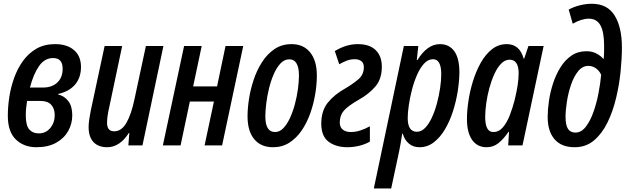

<svg xmlns="http://www.w3.org/2000/svg" viewBox="-20 -790 3405 1043"><path d="M177.7 9.8Q109.9 9.8 66.2 -32.2Q22.5 -74.2 22.5 -161.6Q22.5 -209 30.5 -262.5Q38.6 -315.9 56.9 -366.9Q75.2 -418 105 -459.2Q134.8 -500.5 177.7 -525.4Q220.7 -550.3 279.3 -550.3Q343.8 -550.3 381.8 -518.1Q419.9 -485.8 419.9 -425.8Q419.9 -369.1 388.4 -331.3Q356.9 -293.5 296.9 -279.8L295.9 -276.4Q328.6 -269.5 350.6 -241.5Q372.6 -213.4 372.6 -163.6Q372.6 -117.7 350.3 -78.1Q328.1 -38.6 284.7 -14.4Q241.2 9.8 177.7 9.8ZM142.6 -314.5H214.4Q262.2 -314.5 291.3 -341.6Q320.3 -368.7 320.3 -417Q320.3 -474.6 268.6 -474.6Q222.2 -474.6 191.9 -430.9Q161.6 -387.2 142.6 -314.5ZM190.4 -65.4Q229 -65.4 253.2 -94.7Q277.3 -124 277.3 -164.6Q277.3 -199.7 258.3 -220.7Q239.3 -241.7 199.2 -241.7H127Q124 -222.7 122.1 -203.6Q120.1 -184.6 120.1 -163.1Q120.1 -108.4 138.9 -86.9Q157.7 -65.4 190.4 -65.4Z M563 9.8Q513.7 9.8 487.5 -18.6Q461.4 -46.9 461.4 -99.6Q461.4 -117.7 464.8 -141.6Q468.3 -165.5 472.7 -187.5L548.3 -540H643.6L573.2 -206.5Q567.9 -183.6 564.7 -162.4Q561.5 -141.1 561.5 -123Q561.5 -76.7 600.1 -76.7Q640.6 -76.7 667.2 -123.5Q693.8 -170.4 710.9 -252.9L772.5 -540H867.7L753.9 0H677.2L682.6 -67.4H679.7Q656.7 -30.8 627 -10.5Q597.2 9.8 563 9.8Z M864.7 0 980 -540H1075.7L1029.3 -320.8H1159.2L1205.1 -540H1301.3L1186.5 0H1091.3L1142.1 -238.3H1011.2L960.9 0Z M1462.9 9.8Q1397.5 9.8 1361.1 -33.9Q1324.7 -77.6 1324.7 -158.7Q1324.7 -200.2 1332.5 -251.7Q1340.3 -303.2 1357.7 -355.7Q1375 -408.2 1403.1 -452.1Q1431.2 -496.1 1470.9 -523.2Q1510.7 -550.3 1564 -550.3Q1628.4 -550.3 1664.8 -505.4Q1701.2 -460.4 1701.2 -379.9Q1701.2 -331.1 1692.1 -277.3Q1683.1 -223.6 1664.8 -172.6Q1646.5 -121.6 1618.2 -80.3Q1589.8 -39.1 1551.3 -14.6Q1512.7 9.8 1462.9 9.8ZM1473.6 -72.8Q1498.5 -72.3 1518.8 -93.3Q1539.1 -114.3 1554.9 -148.4Q1570.8 -182.6 1581.8 -223.6Q1592.8 -264.6 1598.4 -305.9Q1604 -347.2 1604 -381.3Q1604 -422.4 1591.1 -445.1Q1578.1 -467.8 1551.8 -467.8Q1524.9 -467.8 1503.9 -445.6Q1482.9 -423.3 1467.3 -387.5Q1451.7 -351.6 1441.4 -309.8Q1431.2 -268.1 1426.3 -227.8Q1421.4 -187.5 1421.4 -157.7Q1421.4 -72.8 1473.6 -72.8Z M1867.2 9.8Q1806.2 9.8 1766.1 -19.3Q1726.1 -48.3 1725.1 -116.7Q1725.1 -188.5 1761 -232.7Q1796.9 -276.9 1854 -308.6Q1897.9 -334.5 1927.2 -359.6Q1956.5 -384.8 1956.5 -425.3Q1956.5 -447.3 1942.9 -457.8Q1929.2 -468.3 1907.7 -468.3Q1882.3 -468.3 1861.6 -459.7Q1840.8 -451.2 1822.8 -440.9L1798.8 -512.7Q1828.6 -530.8 1859.6 -540.5Q1890.6 -550.3 1924.3 -550.3Q1987.8 -550.3 2021 -517.6Q2054.2 -484.9 2054.2 -427.7Q2054.2 -360.4 2018.8 -319.6Q1983.4 -278.8 1930.2 -249Q1870.6 -214.8 1848.1 -189Q1825.7 -163.1 1825.7 -125Q1825.7 -98.6 1842.3 -85.7Q1858.9 -72.8 1885.7 -72.8Q1911.6 -72.8 1938.2 -81.5Q1964.8 -90.3 1989.3 -104V-20.5Q1961.4 -4.9 1929.7 2.4Q1897.9 9.8 1867.2 9.8Z M2010.7 233.9 2173.8 -540H2252.4L2244.1 -463.9H2247.6Q2301.3 -550.3 2369.6 -550.3Q2419.9 -550.3 2447.8 -512Q2475.6 -473.6 2475.6 -396Q2475.1 -349.6 2466.6 -294.9Q2458 -240.2 2440.9 -186.5Q2423.8 -132.8 2397.7 -88.4Q2371.6 -43.9 2336.9 -17.1Q2302.2 9.8 2258.8 9.8Q2224.6 9.8 2200.9 -10.3Q2177.2 -30.3 2168 -64H2165Q2161.1 -37.6 2156.7 -12.9Q2152.3 11.7 2148.4 31.2L2105 233.9ZM2244.6 -74.2Q2269 -74.2 2289.6 -95.5Q2310.1 -116.7 2326.2 -151.6Q2342.3 -186.5 2353.5 -228.3Q2364.7 -270 2370.8 -311.5Q2377 -353 2377 -386.7Q2377 -468.3 2332.5 -468.3Q2305.7 -468.3 2283.9 -444.8Q2262.2 -421.4 2245.6 -383.5Q2229 -345.7 2217.8 -302.2Q2206.5 -258.8 2200.7 -218.3Q2194.8 -177.7 2194.8 -148.9Q2194.8 -74.2 2244.6 -74.2Z M2623.5 9.8Q2572.3 9.8 2544.4 -30.3Q2516.6 -70.3 2516.6 -143.6Q2516.6 -188 2524.7 -241.9Q2532.7 -295.9 2549.6 -350.1Q2566.4 -404.3 2592 -449.7Q2617.7 -495.1 2652.8 -522.7Q2688 -550.3 2732.9 -550.3Q2802.7 -550.3 2824.7 -471.7H2827.6L2850.6 -540H2933.1L2818.4 0H2740.7L2745.1 -74.2H2742.7Q2716.3 -35.6 2688.2 -12.9Q2660.2 9.8 2623.5 9.8ZM2659.7 -72.8Q2690.4 -72.8 2712.4 -98.9Q2734.4 -125 2749.8 -165Q2765.1 -205.1 2775.4 -245.6Q2787.1 -293.5 2792.2 -328.1Q2797.4 -362.8 2797.4 -392.1Q2797.4 -465.8 2747.6 -465.8Q2722.7 -465.3 2702.1 -444.1Q2681.6 -422.9 2665.5 -387.7Q2649.4 -352.5 2638.2 -311Q2627 -269.5 2621.3 -228.3Q2615.7 -187 2615.7 -154.3Q2615.7 -72.8 2659.7 -72.8Z M3101.6 9.8Q3029.8 9.8 2992.4 -33.7Q2955.1 -77.1 2955.1 -154.8Q2955.1 -193.4 2961.9 -241Q2968.8 -288.6 2984.1 -336.2Q2999.5 -383.8 3024.2 -423.6Q3048.8 -463.4 3083.7 -487.5Q3118.7 -511.7 3165.5 -511.7Q3197.3 -511.7 3220.7 -499Q3244.1 -486.3 3257.3 -470.2H3259.3Q3261.2 -487.8 3261.5 -506.3Q3261.7 -524.9 3261.7 -540.5Q3261.7 -617.2 3241.5 -652.8Q3221.2 -688.5 3178.7 -688.5Q3138.7 -688.5 3091.3 -661.1L3069.3 -737.8Q3097.7 -753.4 3130.9 -761.5Q3164.1 -769.5 3194.8 -769.5Q3279.3 -769.5 3318.8 -705.8Q3358.4 -642.1 3358.4 -532.2Q3358.4 -472.7 3351.1 -400.4Q3343.8 -328.1 3326.4 -255.9Q3309.1 -183.6 3279.5 -123.5Q3250 -63.5 3206.3 -26.9Q3162.6 9.8 3101.6 9.8ZM3106 -69.8Q3137.7 -69.8 3162.1 -101.3Q3186.5 -132.8 3203.9 -181.9Q3221.2 -231 3231.4 -284.9Q3241.7 -338.9 3245.6 -383.8Q3236.3 -404.8 3217.8 -418.5Q3199.2 -432.1 3176.3 -432.1Q3144 -432.1 3120.6 -403.1Q3097.2 -374 3082 -329.6Q3066.9 -285.2 3059.6 -238Q3052.2 -190.9 3052.2 -154.8Q3052.2 -110.4 3065.4 -90.1Q3078.6 -69.8 3106 -69.8Z"/></svg>

Font: Open Sans Condensed SemiBold
Style: Italic
Weight: 600
Width: 3
Italic angle: -12°
Designer: Monotype Design Team
Foundry: Monotype Imaging Inc.
Version: Version 3.000; ttfautohint (v1.8.4)